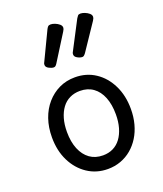

<svg xmlns="http://www.w3.org/2000/svg" viewBox="-155 -939 898 1059"><g transform="rotate(-20 294.5 -410.0)"><path d="M295 19Q228 19 175.5 -16Q123 -51 93 -111.5Q63 -172 63 -250Q63 -309 80 -358Q97 -407 128.5 -443Q160 -479 202 -499Q244 -519 295 -519Q362 -519 414 -484.5Q466 -450 496 -389Q526 -328 526 -250Q526 -203 515 -162Q504 -121 483.5 -88Q463 -55 434.5 -31Q406 -7 370.5 6Q335 19 295 19ZM295 -61Q328 -61 354.5 -74Q381 -87 399.5 -112Q418 -137 428 -172Q438 -207 438 -250Q438 -308 421 -350.5Q404 -393 372 -416Q340 -439 295 -439Q262 -439 235 -426Q208 -413 189.5 -388Q171 -363 161 -328.5Q151 -294 151 -250Q151 -192 168.5 -149.5Q186 -107 218 -84Q250 -61 295 -61ZM205 -610Q193 -610 177 -618.5Q161 -627 161 -640Q161 -643 161.5 -646.5Q162 -650 165 -655L244 -820Q248 -828 253 -833.5Q258 -839 269 -839Q280 -839 294 -833.5Q308 -828 318.5 -819Q329 -810 329 -799Q329 -795 327.5 -790.5Q326 -786 321 -778L225 -625Q220 -617 215.5 -613.5Q211 -610 205 -610ZM373 -610Q360 -610 344.5 -618.5Q329 -627 329 -640Q329 -643 329.5 -646.5Q330 -650 333 -655L419 -820Q424 -828 428.5 -833.5Q433 -839 444 -839Q455 -839 469 -833.5Q483 -828 493.5 -819Q504 -810 504 -799Q504 -795 502.5 -790.5Q501 -786 496 -778L393 -625Q387 -617 382.5 -613.5Q378 -610 373 -610Z"/></g></svg>

Font: Playwrite PL
Style: Regular
Weight: 400
Designer: Veronika Burian, José Scaglione
Foundry: TypeTogether
Version: Version 1.002